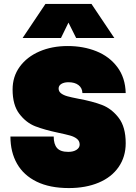

<svg xmlns="http://www.w3.org/2000/svg" viewBox="-20 -944 690 976"><path d="M33 -250H253Q253 -211 270 -191.5Q287 -172 327 -172Q353 -172 369 -182.5Q385 -193 385 -209Q385 -227 371.5 -238Q358 -249 336.5 -255Q315 -261 277 -269Q206 -284 159.5 -302Q113 -320 78.5 -365Q44 -410 44 -489Q44 -555 80.5 -605Q117 -655 180.5 -682.5Q244 -710 324 -710Q404 -710 470 -683.5Q536 -657 576.5 -603Q617 -549 619 -471H399Q398 -497 379 -511.5Q360 -526 328 -526Q306 -526 292 -517.5Q278 -509 278 -494Q278 -479 290.5 -469.5Q303 -460 323 -454.5Q343 -449 379 -442Q450 -429 498.5 -410.5Q547 -392 583 -345.5Q619 -299 619 -216Q619 -147 583 -95Q547 -43 481.5 -15.5Q416 12 330 12Q233 12 166.5 -20.5Q100 -53 66.5 -112Q33 -171 33 -250ZM211 -924H445L561 -751H367L328 -829L290 -751H95Z"/></svg>

Font: Azeret Mono Black
Style: Regular
Weight: 900
Designer: Martin Vácha
Foundry: Displaay
Version: Version 1.000; Glyphs 3.0.3, build 3074